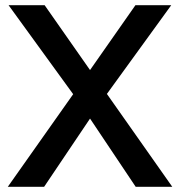

<svg xmlns="http://www.w3.org/2000/svg" viewBox="-20 -720 694 740"><path d="M10 0 262 -357 13 -700H152L327 -450L502 -700H640L392 -358L644 0H503L327 -263L150 0Z"/></svg>

Font: Figtree SemiBold
Style: Regular
Weight: 600
Designer: Erik Kennedy
Foundry: Erik Kennedy
Version: Version 2.001; ttfautohint (v1.8.4.7-5d5b);gftools[0.9.27]